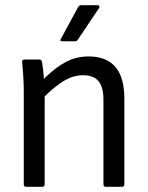

<svg xmlns="http://www.w3.org/2000/svg" viewBox="-20 -715 568 735"><path d="M80 0Q71 0 71 -9V-366Q71 -394 69 -425.5Q67 -457 65 -476Q63 -487 74 -487H131Q139 -487 141 -478Q143 -467 145 -449Q147 -431 148 -413Q192 -457 232.5 -478Q273 -499 319 -499Q456 -499 456 -338V-9Q456 0 447 0H385Q376 0 376 -9V-333Q376 -382 357 -404.5Q338 -427 298 -427Q263 -427 229 -408Q195 -389 151 -346V-9Q151 0 142 0ZM218 -557Q208 -557 213 -566L279 -688Q283 -695 290 -695H354Q359 -695 360.5 -691.5Q362 -688 359 -684L278 -563Q274 -557 267 -557Z"/></svg>

Font: Sofia Sans Semi Condensed
Style: Regular
Weight: 400
Designer: Botio Nikoltchev, Ani Petrova
Foundry: lettersoup
Version: Version 4.100; ttfautohint (v1.8.4.7-5d5b)